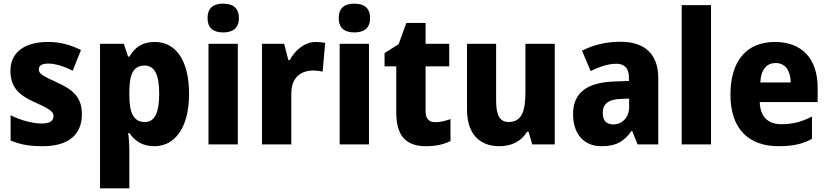

<svg xmlns="http://www.w3.org/2000/svg" viewBox="-20 -788 4521 1048"><path d="M427 -165C427 -258 377 -299 293 -337C208 -376 192 -386 192 -410C192 -431 210 -441 244 -441C284 -441 331 -425 377 -402L422 -515C361 -545 306 -559 241 -559C117 -559 37 -504 37 -402C37 -315 80 -270 167 -231C257 -191 272 -178 272 -153C272 -128 252 -114 207 -114C159 -114 93 -131 38 -159V-21C93 2 144 10 213 10C357 10 427 -55 427 -165Z M825 -559C757 -559 717 -530 686 -479H679L656 -549H526V240H686V28C686 0 684 -30 680 -62H686C714 -21 755 10 823 10C935 10 1012 -92 1012 -275C1012 -458 940 -559 825 -559ZM770 -430C823 -430 849 -382 849 -276C849 -172 824 -122 771 -122C708 -122 686 -172 686 -270V-291C687 -386 709 -430 770 -430Z M1198 -768C1147 -768 1113 -747 1113 -689C1113 -632 1148 -611 1198 -611C1248 -611 1284 -632 1284 -689C1284 -747 1249 -768 1198 -768ZM1278 -549H1118V0H1278Z M1704 -559C1641 -559 1589 -512 1562 -460H1554L1531 -549H1410V0H1570V-276C1570 -370 1627 -403 1690 -403C1712 -403 1729 -400 1741 -397L1755 -554C1740 -557 1720 -559 1704 -559Z M1914 -768C1863 -768 1829 -747 1829 -689C1829 -632 1864 -611 1914 -611C1964 -611 2000 -632 2000 -689C2000 -747 1965 -768 1914 -768ZM1994 -549H1834V0H1994Z M2356 -121C2322 -121 2303 -140 2303 -180V-426H2432V-549H2303V-663H2198L2156 -547L2079 -498V-426H2143V-174C2143 -37 2204 10 2306 10C2362 10 2404 -1 2439 -18V-138C2410 -128 2384 -121 2356 -121Z M3008 -549H2848V-290C2848 -183 2830 -122 2755 -122C2708 -122 2688 -161 2688 -238V-549H2529V-191C2529 -56 2598 10 2706 10C2770 10 2825 -15 2857 -69H2865L2885 0H3008Z M3368 -560C3286 -560 3215 -542 3157 -511L3204 -400C3254 -425 3302 -440 3344 -440C3389 -440 3413 -416 3413 -363V-346L3329 -343C3184 -337 3108 -282 3108 -165C3108 -57 3167 10 3262 10C3344 10 3385 -15 3427 -73H3431L3460 0H3573V-363C3573 -493 3498 -560 3368 -560ZM3369 -248 3414 -250V-204C3414 -146 3376 -109 3327 -109C3292 -109 3270 -128 3270 -171C3270 -218 3297 -246 3369 -248Z M3861 0V-760H3701V0Z M4210 -559C4060 -559 3967 -462 3967 -271C3967 -84 4067 10 4229 10C4307 10 4362 -2 4412 -30V-152C4356 -123 4307 -110 4245 -110C4169 -110 4129 -154 4127 -231H4443V-309C4443 -470 4355 -559 4210 -559ZM4214 -444C4267 -444 4295 -401 4296 -338H4130C4134 -412 4167 -444 4214 -444Z"/></svg>

Font: Noto Sans Myanmar SemiCondensed ExtraBold
Style: Regular
Weight: 800
Width: 4
Designer: Monotype Design Team
Foundry: Monotype Imaging Inc.
Version: Version 2.107